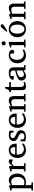

<svg xmlns="http://www.w3.org/2000/svg" viewBox="2316 -3090 991 5664"><g transform="rotate(-90 2812.0 -257.5)"><path d="M424.8 -233.9Q424.8 -272.5 415.8 -306.9Q406.7 -341.3 389.2 -367.4Q371.6 -393.6 345.5 -408.7Q319.3 -423.8 285.2 -423.8Q266.1 -423.8 247.8 -418.9Q229.5 -414.1 215.3 -408.7Q198.7 -402.3 183.1 -394V-49.8Q194.8 -45.4 208 -42Q219.2 -39.1 233.9 -36.6Q248.5 -34.2 264.2 -34.2Q305.2 -34.2 335.4 -50.8Q365.7 -67.4 385.5 -95Q405.3 -122.6 415 -158.7Q424.8 -194.8 424.8 -233.9ZM524.9 -248Q524.9 -189 507.6 -140.9Q490.2 -92.8 457.8 -58.8Q425.3 -24.9 378.2 -6.3Q331.1 12.2 272 12.2Q258.3 12.2 242.7 11Q227.1 9.8 213.9 7.8Q198.2 5.9 183.1 2.9V151.9Q183.1 161.1 189.5 166.5Q195.8 171.9 205.1 172.9L264.2 179.2V217.8H21V179.2L68.8 172.9Q78.1 171.9 84 166.5Q89.8 161.1 89.8 151.9V-411.1H21V-443.8L144 -481.9H183.1V-432.1Q204.6 -449.2 229 -462.9Q250 -474.6 277.3 -484.4Q304.7 -494.1 334 -494.1Q372.6 -494.1 407.2 -476.6Q441.9 -459 468 -426.8Q494.1 -394.5 509.5 -349.1Q524.9 -303.7 524.9 -248Z M900.9 -379.9Q891.1 -391.1 878.4 -399.2Q865.7 -407.2 847.2 -407.2Q822.8 -407.2 797.9 -390.9Q772.9 -374.5 747.1 -345.2V-64Q747.1 -54.7 752.9 -48.8Q758.8 -43 768.1 -42L834 -39.1V0H584V-38.1L633.3 -42Q642.1 -43 648.2 -48.8Q654.3 -54.7 654.3 -64V-411.1H582V-443.8L706.1 -481.9H747.1V-393.1Q757.8 -404.8 773.2 -422.1Q788.6 -439.5 806.2 -455.6Q823.7 -471.7 842.5 -482.9Q861.3 -494.1 878.9 -494.1Q886.7 -494.1 895.5 -492.7Q904.3 -491.2 912.6 -489Q920.9 -486.8 928 -484.1Q935.1 -481.4 939.9 -479V-379.9Z M1406.2 -49.8Q1385.3 -36.6 1362.5 -25.4Q1339.8 -14.2 1315.7 -5.9Q1291.5 2.4 1266.6 7.3Q1241.7 12.2 1216.3 12.2Q1170.9 12.2 1128.9 -3.2Q1086.9 -18.6 1054.9 -49.3Q1022.9 -80.1 1003.7 -126.7Q984.4 -173.3 984.4 -235.8Q984.4 -294.4 1002 -342Q1019.5 -389.6 1050.8 -423.6Q1082 -457.5 1125 -475.8Q1168 -494.1 1219.2 -494.1Q1265.6 -494.1 1300.8 -478.8Q1335.9 -463.4 1359.4 -436.3Q1382.8 -409.2 1394.5 -371.3Q1406.2 -333.5 1406.2 -289.1V-275.9Q1406.2 -268.1 1405.3 -261.2H1081.1Q1081.1 -223.1 1089.1 -185.1Q1097.2 -147 1116.2 -116.7Q1135.3 -86.4 1167.5 -67.6Q1199.7 -48.8 1248 -48.8Q1269.5 -48.8 1290.5 -54.4Q1311.5 -60.1 1331.8 -68.8Q1352.1 -77.6 1370.6 -88.6Q1389.2 -99.6 1406.2 -110.8ZM1306.2 -328.1Q1306.2 -353 1300.3 -374.3Q1294.4 -395.5 1282.5 -411.1Q1270.5 -426.8 1252.2 -435.8Q1233.9 -444.8 1209 -444.8Q1184.1 -444.8 1162.6 -435.3Q1141.1 -425.8 1124.8 -407.7Q1108.4 -389.6 1098.4 -364Q1088.4 -338.4 1086.4 -306.2H1306.2Z M1804.2 -145Q1804.2 -108.4 1791 -79.1Q1777.8 -49.8 1753.4 -29.5Q1729 -9.3 1693.4 1.5Q1657.7 12.2 1613.3 12.2Q1590.3 12.2 1568.6 9.5Q1546.9 6.8 1528.6 2.7Q1510.3 -1.5 1496.1 -5.9Q1481.9 -10.3 1474.6 -13.2V-146H1525.4L1537.6 -61Q1552.7 -51.3 1575 -42.2Q1597.2 -33.2 1626.5 -33.2Q1647.9 -33.2 1664.6 -39.8Q1681.2 -46.4 1692.6 -57.1Q1704.1 -67.9 1710.2 -81.8Q1716.3 -95.7 1716.3 -110.8Q1716.3 -131.8 1708 -146.7Q1699.7 -161.6 1684.1 -173.6Q1668.5 -185.5 1645.8 -196.8Q1623 -208 1594.2 -222.2Q1566.9 -235.4 1545.9 -248.3Q1524.9 -261.2 1510.5 -276.1Q1496.1 -291 1488.8 -308.8Q1481.4 -326.7 1481.4 -349.1Q1481.4 -382.3 1493.4 -409.2Q1505.4 -436 1528.3 -454.8Q1551.3 -473.6 1584.7 -483.9Q1618.2 -494.1 1661.6 -494.1Q1683.6 -494.1 1703.6 -491.7Q1723.6 -489.3 1740.2 -485.8Q1756.8 -482.4 1769.5 -478.5Q1782.2 -474.6 1789.6 -471.2V-353H1737.3L1729.5 -422.9Q1718.8 -431.2 1697.8 -438.5Q1676.8 -445.8 1653.3 -445.8Q1611.8 -445.8 1592 -427Q1572.3 -408.2 1572.3 -378.9Q1572.3 -361.8 1577.9 -349.1Q1583.5 -336.4 1596.4 -325.2Q1609.4 -314 1630.6 -302.2Q1651.9 -290.5 1683.6 -275.9Q1710 -264.2 1731.9 -251.5Q1753.9 -238.8 1770 -223.1Q1786.1 -207.5 1795.2 -188.5Q1804.2 -169.4 1804.2 -145Z M2294.4 -49.8Q2273.4 -36.6 2250.7 -25.4Q2228 -14.2 2203.9 -5.9Q2179.7 2.4 2154.8 7.3Q2129.9 12.2 2104.5 12.2Q2059.1 12.2 2017.1 -3.2Q1975.1 -18.6 1943.1 -49.3Q1911.1 -80.1 1891.8 -126.7Q1872.6 -173.3 1872.6 -235.8Q1872.6 -294.4 1890.1 -342Q1907.7 -389.6 1939 -423.6Q1970.2 -457.5 2013.2 -475.8Q2056.2 -494.1 2107.4 -494.1Q2153.8 -494.1 2189 -478.8Q2224.1 -463.4 2247.6 -436.3Q2271 -409.2 2282.7 -371.3Q2294.4 -333.5 2294.4 -289.1V-275.9Q2294.4 -268.1 2293.5 -261.2H1969.2Q1969.2 -223.1 1977.3 -185.1Q1985.4 -147 2004.4 -116.7Q2023.4 -86.4 2055.7 -67.6Q2087.9 -48.8 2136.2 -48.8Q2157.7 -48.8 2178.7 -54.4Q2199.7 -60.1 2220 -68.8Q2240.2 -77.6 2258.8 -88.6Q2277.3 -99.6 2294.4 -110.8ZM2194.3 -328.1Q2194.3 -353 2188.5 -374.3Q2182.6 -395.5 2170.7 -411.1Q2158.7 -426.8 2140.4 -435.8Q2122.1 -444.8 2097.2 -444.8Q2072.3 -444.8 2050.8 -435.3Q2029.3 -425.8 2012.9 -407.7Q1996.6 -389.6 1986.6 -364Q1976.6 -338.4 1974.6 -306.2H2194.3Z M2654.8 0V-39.1L2696.8 -42Q2705.6 -43 2711.7 -48.8Q2717.8 -54.7 2717.8 -64V-324.2Q2717.8 -371.6 2695.8 -396.2Q2673.8 -420.9 2621.6 -420.9Q2592.8 -420.9 2564.9 -412.8Q2537.1 -404.8 2511.7 -392.1V-64Q2511.7 -54.7 2517.6 -48.8Q2523.4 -43 2532.7 -42L2574.7 -39.1V0H2348.6V-39.1L2397.5 -42Q2406.7 -43 2412.6 -48.8Q2418.5 -54.7 2418.5 -64V-411.1H2348.6V-443.8L2470.7 -481.9H2511.7V-432.1Q2532.7 -443.8 2554.4 -455.1Q2576.2 -466.3 2597.7 -475.1Q2619.1 -483.9 2639.2 -489Q2659.2 -494.1 2676.8 -494.1Q2742.2 -494.1 2776.4 -453.6Q2810.5 -413.1 2810.5 -339.8V-64Q2810.5 -54.7 2816.7 -48.8Q2822.8 -43 2831.5 -42L2875.5 -39.1V0Z M3228.5 -21Q3210 -11.7 3188 -4.4Q3169.4 2 3145 7.1Q3120.6 12.2 3093.8 12.2Q3037.1 12.2 3011.7 -14.2Q2986.3 -40.5 2986.3 -100.1V-432.1H2922.4V-464.8L2990.7 -497.1L3035.6 -603H3079.6V-481.9H3220.7V-432.1H3079.6V-152.8Q3079.6 -123 3084.7 -102.3Q3089.8 -81.5 3099.9 -68.6Q3109.9 -55.7 3124.8 -49.8Q3139.6 -43.9 3159.7 -43.9Q3174.3 -43.9 3186.8 -46.4Q3199.2 -48.8 3208.5 -52.2Q3219.2 -56.2 3228.5 -61Z M3566.4 -267.1Q3499 -250 3459.5 -233.4Q3419.9 -216.8 3399.7 -200Q3379.4 -183.1 3373.8 -165.8Q3368.2 -148.4 3368.2 -129.9Q3368.2 -114.3 3373.3 -99.4Q3378.4 -84.5 3387.9 -72.8Q3397.5 -61 3411.4 -54Q3425.3 -46.9 3443.4 -46.9Q3463.4 -46.9 3485.1 -54.2Q3506.8 -61.5 3524.9 -70.3Q3545.9 -80.6 3566.4 -94.2ZM3579.6 0 3566.4 -59.1Q3540 -39.1 3512.2 -23.4Q3500 -16.6 3486.3 -10.3Q3472.7 -3.9 3458.3 1.2Q3443.8 6.3 3429 9.3Q3414.1 12.2 3399.4 12.2Q3372.1 12.2 3348.4 2.9Q3324.7 -6.3 3307.1 -23.9Q3289.6 -41.5 3279.5 -66.4Q3269.5 -91.3 3269.5 -123Q3269.5 -141.6 3273.2 -158.2Q3276.9 -174.8 3288.1 -190.4Q3299.3 -206.1 3319.6 -220.5Q3339.8 -234.9 3372.8 -249Q3405.8 -263.2 3453.4 -277.1Q3501 -291 3566.4 -305.2V-348.1Q3566.4 -398.4 3543.9 -422.6Q3521.5 -446.8 3473.1 -446.8Q3446.8 -446.8 3428.2 -441.9Q3409.7 -437 3402.3 -434.1V-347.2H3329.6Q3322.8 -347.2 3316.2 -348.1Q3309.6 -349.1 3304.2 -352.3Q3298.8 -355.5 3295.7 -361.1Q3292.5 -366.7 3292.5 -376Q3292.5 -406.7 3311 -429Q3329.6 -451.2 3359.4 -465.8Q3389.2 -480.5 3426.3 -487.3Q3463.4 -494.1 3500.5 -494.1Q3546.9 -494.1 3577.4 -482.9Q3607.9 -471.7 3625.7 -451.7Q3643.6 -431.6 3650.9 -404.3Q3658.2 -377 3658.2 -344.2V-64Q3658.2 -54.7 3664.3 -48.8Q3670.4 -43 3679.2 -42L3727.5 -39.1V0Z M4176.3 -37.1Q4159.2 -28.3 4140.4 -19.3Q4121.6 -10.3 4100.3 -3.4Q4079.1 3.4 4055.9 7.8Q4032.7 12.2 4007.3 12.2Q3954.6 12.2 3912.4 -6.6Q3870.1 -25.4 3840.3 -58.8Q3810.5 -92.3 3794.4 -138.2Q3778.3 -184.1 3778.3 -237.8Q3778.3 -300.8 3797.9 -348.6Q3817.4 -396.5 3850.6 -429Q3883.8 -461.4 3927.5 -477.8Q3971.2 -494.1 4019 -494.1Q4051.8 -494.1 4080.3 -487.5Q4108.9 -481 4129.6 -468.3Q4150.4 -455.6 4162.4 -437Q4174.3 -418.5 4174.3 -394Q4174.3 -379.4 4169.2 -368.4Q4164.1 -357.4 4155.8 -349.9Q4147.5 -342.3 4137 -338.6Q4126.5 -335 4115.2 -335Q4098.6 -335 4086.4 -340.6Q4074.2 -346.2 4064.9 -352.1V-439Q4054.7 -444.8 4043.7 -448.5Q4032.7 -452.1 4022.9 -452.1Q3989.7 -452.1 3963.1 -437Q3936.5 -421.9 3918.2 -395Q3899.9 -368.2 3890.1 -331.3Q3880.4 -294.4 3880.4 -251Q3880.4 -209.5 3890.9 -172.9Q3901.4 -136.2 3922.1 -109.1Q3942.9 -82 3973.9 -66.4Q4004.9 -50.8 4045.9 -50.8Q4081.1 -50.8 4112.5 -61.8Q4144 -72.8 4176.3 -94.2Z M4244.1 0V-39.1L4293 -42Q4302.2 -43 4308.1 -48.8Q4314 -54.7 4314 -64V-420.9H4245.1V-456.1L4367.2 -494.1H4406.7V-64Q4406.7 -54.7 4412.8 -48.8Q4418.9 -43 4427.7 -42L4479 -39.1V0ZM4427.7 -647Q4427.7 -634.3 4423.1 -622.8Q4418.5 -611.3 4410.2 -603Q4401.9 -594.7 4390.9 -589.8Q4379.9 -585 4367.2 -585Q4354.5 -585 4343 -589.8Q4331.5 -594.7 4323.2 -603Q4314.9 -611.3 4310.1 -622.8Q4305.2 -634.3 4305.2 -647Q4305.2 -659.7 4310.1 -670.9Q4314.9 -682.1 4323.2 -690.4Q4331.5 -698.7 4343 -703.4Q4354.5 -708 4367.2 -708Q4379.9 -708 4390.9 -703.4Q4401.9 -698.7 4410.2 -690.4Q4418.5 -682.1 4423.1 -670.9Q4427.7 -659.7 4427.7 -647Z M4918.9 -241.2Q4918.9 -282.2 4910.9 -319.8Q4902.8 -357.4 4886.2 -386.2Q4869.6 -415 4844.7 -432.1Q4819.8 -449.2 4786.1 -449.2Q4751.5 -449.2 4726.1 -432.1Q4700.7 -415 4684.3 -386.2Q4668 -357.4 4660.2 -319.8Q4652.3 -282.2 4652.3 -241.2Q4652.3 -200.7 4660.4 -163.1Q4668.5 -125.5 4685.1 -96.7Q4701.7 -67.9 4726.6 -50.5Q4751.5 -33.2 4785.2 -33.2Q4819.3 -33.2 4844.7 -50.3Q4870.1 -67.4 4886.5 -96.2Q4902.8 -125 4910.9 -162.6Q4918.9 -200.2 4918.9 -241.2ZM5022.9 -240.2Q5022.9 -187 5006.1 -140.9Q4989.3 -94.7 4958.3 -60.8Q4927.2 -26.9 4883.1 -7.3Q4838.9 12.2 4784.2 12.2Q4729.5 12.2 4685.5 -7.1Q4641.6 -26.4 4610.8 -60.1Q4580.1 -93.8 4563.7 -139.9Q4547.4 -186 4547.4 -240.2Q4547.4 -293.5 4564 -339.8Q4580.6 -386.2 4611.8 -420.7Q4643.1 -455.1 4687.3 -474.6Q4731.4 -494.1 4787.1 -494.1Q4842.8 -494.1 4886.7 -474.1Q4930.7 -454.1 4960.9 -419.7Q4991.2 -385.3 5007.1 -339.1Q5022.9 -293 5022.9 -240.2ZM4929.7 -688Q4929.7 -674.3 4923.1 -664.6Q4916.5 -654.8 4906.7 -647.9L4754.4 -550.8H4697.8L4830.6 -706.1Q4836.4 -712.4 4841.3 -717.5Q4846.2 -722.7 4852.1 -726.1Q4857.9 -729.5 4865.5 -731.2Q4873 -732.9 4883.8 -732.9Q4897 -732.9 4905.8 -728.8Q4914.6 -724.6 4919.9 -718.3Q4925.3 -711.9 4927.5 -703.9Q4929.7 -695.8 4929.7 -688Z M5383.3 0V-39.1L5425.3 -42Q5434.1 -43 5440.2 -48.8Q5446.3 -54.7 5446.3 -64V-324.2Q5446.3 -371.6 5424.3 -396.2Q5402.3 -420.9 5350.1 -420.9Q5321.3 -420.9 5293.5 -412.8Q5265.6 -404.8 5240.2 -392.1V-64Q5240.2 -54.7 5246.1 -48.8Q5252 -43 5261.2 -42L5303.2 -39.1V0H5077.1V-39.1L5126 -42Q5135.3 -43 5141.1 -48.8Q5147 -54.7 5147 -64V-411.1H5077.1V-443.8L5199.2 -481.9H5240.2V-432.1Q5261.2 -443.8 5283 -455.1Q5304.7 -466.3 5326.2 -475.1Q5347.7 -483.9 5367.7 -489Q5387.7 -494.1 5405.3 -494.1Q5470.7 -494.1 5504.9 -453.6Q5539.1 -413.1 5539.1 -339.8V-64Q5539.1 -54.7 5545.2 -48.8Q5551.3 -43 5560.1 -42L5604 -39.1V0Z"/></g></svg>

Font: BabelStone Ogham Pictish
Style: Italic
Weight: 400
Italic angle: -30°
Designer: Andrew West
Foundry: BabelStone
Version: Version 1.02 March 14, 2022